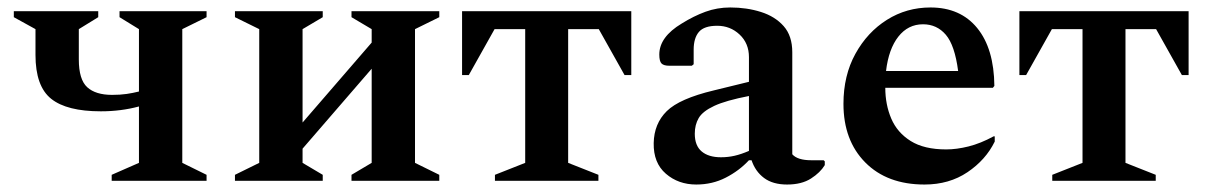

<svg xmlns="http://www.w3.org/2000/svg" viewBox="-20 -484 3225 514"><path d="M75 -337V-406L17 -438V-454H243V-438L191 -406V-325Q191 -271 213.5 -250.5Q236 -230 280 -230Q302 -230 319 -232.5Q336 -235 352 -239V-406L300 -438V-454H533V-438L468 -406V-48L533 -16V0H279V-16L352 -48V-199Q304 -186 250 -186Q159 -186 117 -219.5Q75 -253 75 -337Z M674 -406 609 -438V-454H844V-438L790 -406V-156L975 -370V-406L921 -438V-454H1156V-438L1091 -406V-48L1156 -16V0H921V-16L975 -48V-300L790 -86V-48L844 -16V0H609V-16L674 -48Z M1217 -283V-454H1670V-283H1652L1583 -406H1501V-48L1582 -16V0H1305V-16L1386 -48V-406H1304L1235 -283Z M1844 10Q1796 10 1762.5 -19Q1729 -48 1730 -101Q1731 -153 1765 -186.5Q1799 -220 1891 -242L1985 -265V-331Q1985 -368 1960 -391.5Q1935 -415 1900 -415Q1865 -415 1851 -398.5Q1837 -382 1837 -351V-312L1832 -308H1772Q1757 -308 1751 -314Q1745 -320 1745 -338Q1745 -385 1805 -421Q1837 -441 1868.5 -452.5Q1900 -464 1935 -464Q1979 -464 2017 -452Q2055 -440 2078 -414Q2101 -388 2101 -344V-71Q2115 -55 2152 -55H2185L2188 -52V-42Q2176 -22 2151 -6Q2126 10 2087 10Q2049 10 2025.5 -7.5Q2002 -25 1992 -55H1985Q1959 -27 1923 -8.5Q1887 10 1844 10ZM1840 -126Q1840 -94 1858.5 -78.5Q1877 -63 1910 -63Q1929 -63 1946.5 -67Q1964 -71 1985 -80V-227Q1923 -215 1892 -200.5Q1861 -186 1850.5 -168Q1840 -150 1840 -126Z M2455 10Q2355 10 2296.5 -49Q2238 -108 2238 -206Q2238 -282 2270 -340Q2302 -398 2354.5 -431Q2407 -464 2471 -464Q2551 -464 2596 -409Q2641 -354 2642 -254L2638 -249H2350Q2350 -204 2366 -166.5Q2382 -129 2418 -106.5Q2454 -84 2513 -84Q2541 -84 2573 -92Q2605 -100 2640 -119H2643V-105Q2619 -56 2570 -23Q2521 10 2455 10ZM2451 -419Q2411 -419 2385 -386Q2359 -353 2352 -294H2545Q2536 -363 2512 -391Q2488 -419 2451 -419Z M2709 -283V-454H3162V-283H3144L3075 -406H2993V-48L3074 -16V0H2797V-16L2878 -48V-406H2796L2727 -283Z"/></svg>

Font: Spectral SemiBold
Style: Regular
Weight: 600
Designer: Jean-Baptiste Levee
Foundry: Production Type
Version: Version 2.001